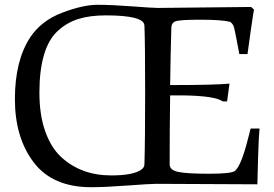

<svg xmlns="http://www.w3.org/2000/svg" viewBox="-20 -765 1142 799"><path d="M1051 2 630 0Q606 0 511.5 7Q417 14 359 14Q199 14 120.5 -89Q42 -192 42 -352.5Q42 -513 106 -610Q152 -679 238.5 -712Q325 -745 385.5 -745Q446 -745 530.5 -738.5Q615 -732 637 -732L1025 -736L1037 -725Q1035 -717 1023 -634Q1011 -551 1010 -540H976Q957 -642 953 -654Q949 -666 938 -674Q902 -683 815.5 -683Q729 -683 711 -676.5Q693 -670 693 -649Q690 -551 688 -411Q872 -411 935 -417L925 -343H907Q875 -366 744 -368Q692 -368 688 -368Q686 -220 686 -81Q686 -57 722 -49.5Q758 -42 850.5 -42Q943 -42 958 -54Q983 -76 1009 -176L1023 -230H1060Q1057 -204 1054 -109Q1051 -14 1051 2ZM234 -112Q317 -35 443 -35Q530 -35 565 -57Q581 -67 581 -81Q584 -177 584 -381.5Q584 -586 581 -659Q579 -701 420 -701Q354 -701 306 -686Q258 -671 220 -636Q182 -601 163 -536.5Q144 -472 144 -379.5Q144 -287 168 -219Q192 -151 234 -112Z"/></svg>

Font: Prociono
Style: Regular
Weight: 400
Designer: Barry Schwartz
Foundry: The Crud Factory
Version: Version 2.301